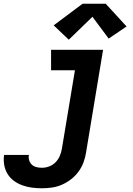

<svg xmlns="http://www.w3.org/2000/svg" viewBox="-92 -797 712 1030"><path d="M133 213Q106 213 79 209.5Q52 206 27.5 197Q3 188 -17.5 173Q-38 158 -51.5 136Q-65 114 -69.5 87.5Q-74 61 -70 34Q-70 34 -69.5 34Q-69 34 -69 34H63Q63 34 63 34Q63 34 63 34Q60 49 64.5 63Q69 77 79 86.5Q89 96 103.5 99.5Q118 103 133 103Q153 103 172.5 95.5Q192 88 206.5 73Q221 58 229 39Q237 20 240 1L310 -420H182V-530H461L370 19Q366 46 356.5 72.5Q347 99 330 122.5Q313 146 290 164Q267 182 241 193.5Q215 205 187.5 209Q160 213 133 213ZM277 -584 196 -661 351 -777H475L587 -655L491 -590L404 -707Z"/></svg>

Font: Iosevka Curly XBdEx
Style: Italic
Weight: 800
Width: 7
Italic angle: -9°
Monospace: yes
Designer: Belleve Invis
Foundry: Belleve Invis
Version: Version 11.1.0; ttfautohint (v1.8.3)